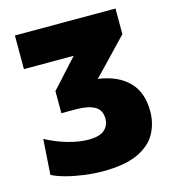

<svg xmlns="http://www.w3.org/2000/svg" viewBox="-108 -803 817 907"><g transform="rotate(-15 300.0 -349.0)"><path d="M283.5 14.5Q241 14.5 194 8.2Q147 2 106 -9Q65 -20 39.5 -33.5L51 -206.5Q102.5 -178.5 157.5 -163Q212.5 -147.5 256.5 -147.5Q313 -147.5 336.2 -169Q359.5 -190.5 359.5 -223Q359.5 -265.5 327.8 -283.5Q296 -301.5 237 -301.5H165V-410Q180 -426 196.5 -444Q212.5 -462 228.5 -479.5L291.5 -548.5H48V-713H540V-587.5Q511 -557 482 -527Q453 -496.5 422.5 -464.5L373 -413.5Q468 -400.5 520.5 -348Q573 -295.5 573 -202.5Q573 -143 546 -93.8Q519 -44.5 455.8 -15Q392.5 14.5 283.5 14.5Z"/></g></svg>

Font: Heraclito ExtraBold
Style: Regular
Weight: 800
Designer: Kostas Bartsokas (font) & Cristiano Sobral (main changes)
Foundry: Kostas Bartsokas (font) & Cristiano Sobral (main changes)
Version: Version 1.00;July 8, 2020;FontCreator 13.0.0.2655 64-bit